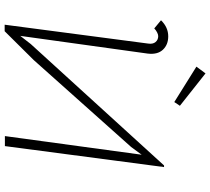

<svg xmlns="http://www.w3.org/2000/svg" viewBox="-59 -842 902 824"><g transform="rotate(90 392.0 -430.0)"><path d="M210 -613 134 -66 169 -111 690 -683H697L607 0H564L644 -587L611 -542L238 -124L114 1H86L167 -615Q170 -635 160.5 -646.5Q151 -658 135 -658Q128 -658 118.5 -653Q109 -648 102 -641L67 -670Q97 -701 136 -701Q172 -701 193.5 -678Q215 -655 210 -613ZM266 -822 295 -861 434 -751 418 -727Z"/></g></svg>

Font: Bellota Light
Style: Italic
Weight: 300
Italic angle: -7.5°
Designer: Kemie Guaida
Foundry: Kemie Guaida
Version: Version 4.001